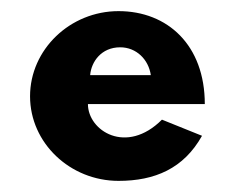

<svg xmlns="http://www.w3.org/2000/svg" viewBox="-20 -317 422 345"><path d="M142 -182C144 -206 162 -232 196 -232C225 -232 247 -210 251 -182ZM271 -102C207 -38 138 -82 138 -130H348C348 -236 281 -297 193 -297C106 -297 34 -228 34 -144C34 -60 106 8 193 8C258 8 310 -14 343 -73Z"/></svg>

Font: Hussar Tani
Style: Bold
Weight: 700
Foundry: Cannot Into Space Fonts
Version: Version 0.92